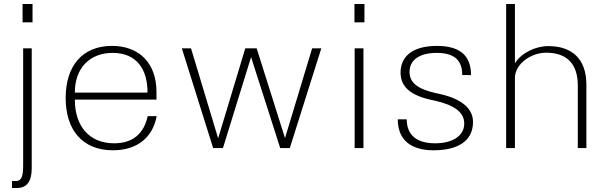

<svg xmlns="http://www.w3.org/2000/svg" viewBox="-20 -742 3051 962"><path d="M40 200H65C112 200 139 170 139 101V-500H96V87C96 138 89 165 60 165H40ZM93 -630H143V-722H93Z M309 -251C309 -93 391 11 546 11C666 11 745 -52 765 -160H720C701 -72 645 -24 552 -24C427 -24 355 -110 355 -243H764V-282C764 -423 680 -512 541 -512C392 -512 309 -411 309 -251ZM355 -278C355 -402 430 -477 545 -477C664 -477 720 -395 719 -278Z M1544 -500 1408 -50 1266 -500H1209L1073 -49L937 -500H891L1048 0H1097L1238 -456L1384 0H1432L1590 -500Z M1801 0V-500H1757V0ZM1756 -630H1806V-722H1756Z M1973 -144C1973 -41 2039 11 2152 11C2272 11 2350 -34 2350 -131C2350 -201 2288 -248 2184 -271L2157 -277C2064 -299 2032 -333 2032 -382C2032 -443 2084 -477 2168 -477C2259 -477 2296 -438 2296 -366H2340C2340 -464 2284 -512 2169 -512C2042 -512 1987 -455 1987 -379C1987 -318 2022 -269 2134 -243L2162 -237C2260 -214 2306 -178 2306 -123C2306 -60 2246 -24 2160 -24C2067 -24 2018 -66 2018 -144Z M2560 -358C2566 -426 2643 -478 2717 -478C2818 -478 2875 -424 2875 -314V0H2918V-318C2918 -445 2848 -511 2727 -511C2663 -511 2592 -477 2560 -425V-722H2516V0H2560Z"/></svg>

Font: Perun ExtraLight
Style: Regular
Weight: 200
Foundry: Copyright (c) Stefan Peev, Context Ltd, 2016
Version: Version 1.089